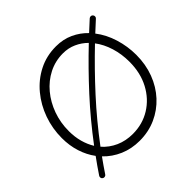

<svg xmlns="http://www.w3.org/2000/svg" viewBox="-172 -867 1073 1073"><g transform="rotate(-45 364.5 -330.5)"><path d="M66.9 21Q60.5 17.1 59.3 10Q58.1 2.9 62 -2.9Q93.3 -49.8 126.5 -95.2Q96.2 -135.7 79.6 -187.5Q63 -239.3 63 -299.3Q63 -374 87.6 -443.4Q112.3 -512.7 157.5 -567.1Q202.6 -621.6 264.9 -653.3Q327.1 -685.1 402.3 -685.1Q459 -685.1 505.1 -663.8Q551.3 -642.6 585.9 -606.4Q615.2 -633.8 646.5 -662.1Q651.9 -667 659.2 -666.7Q666.5 -666.5 670.9 -661.1Q675.8 -656.2 675.5 -648.7Q675.3 -641.1 669.9 -636.7Q638.2 -607.9 608.4 -580.1Q646.5 -530.8 666.5 -466.1Q686.5 -401.4 686.5 -334Q686.5 -258.3 662.1 -193.8Q637.7 -129.4 593.5 -81.5Q549.3 -33.7 490 -7.1Q430.7 19.5 360.4 19.5Q296.9 19.5 242.9 -3.7Q189 -26.9 149.4 -68.4Q119.1 -26.4 90.8 16.1Q87.4 22 79.8 23.4Q72.3 24.9 66.9 21ZM118.2 -299.3Q118.2 -252.9 129.2 -213.1Q140.1 -173.3 160.2 -141.1Q249.5 -259.8 345.9 -365Q442.4 -470.2 545.9 -568.8Q517.6 -597.2 481.2 -613.5Q444.8 -629.9 402.3 -629.9Q341.8 -629.9 289.8 -603.5Q237.8 -577.1 199.5 -531Q161.1 -484.9 139.6 -425.3Q118.2 -365.7 118.2 -299.3ZM360.4 -34.7Q437.5 -34.7 499 -72.8Q560.5 -110.8 596.4 -178.2Q632.3 -245.6 632.3 -334Q632.3 -394 615.7 -448Q599.1 -502 568.4 -542.5Q464.8 -443.4 367.9 -337.4Q271 -231.4 181.6 -112.3Q214.4 -75.2 260 -54.9Q305.7 -34.7 360.4 -34.7Z"/></g></svg>

Font: Mikhak-FD Light
Style: Regular
Weight: 300
Designer: Amin Abedi
Version: Version 3.2